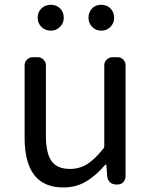

<svg xmlns="http://www.w3.org/2000/svg" viewBox="-20 -787 646 819"><path d="M250 12.7Q85 12.7 85 -199.2V-508.8Q85 -522.5 95.2 -532.7Q105.5 -543 120.1 -543H141.6Q155.3 -543 165.5 -532.7Q175.8 -522.5 175.8 -508.8V-210Q175.8 -133.8 199.7 -100.1Q223.6 -66.4 278.3 -66.4Q318.4 -66.4 351.1 -86.4Q383.8 -106.4 421.9 -154.3Q424.8 -158.2 424.8 -162.1V-508.8Q424.8 -522.5 435.1 -532.7Q445.3 -543 460 -543H481.4Q496.1 -543 505.9 -532.7Q515.6 -522.5 515.6 -508.8V-35.2Q515.6 -20.5 505.9 -10.3Q496.1 0 481.4 0H474.6Q460 0 449.2 -9.8Q438.5 -19.5 437.5 -34.2L433.6 -84Q432.6 -85 431.2 -85Q429.7 -85 428.7 -84Q387.7 -36.1 345.2 -11.7Q302.7 12.7 250 12.7ZM197.3 -656.2Q172.9 -656.2 156.7 -672.4Q140.6 -688.5 140.6 -710.9Q140.6 -735.4 156.7 -751Q172.9 -766.6 197.3 -766.6Q220.7 -766.6 236.3 -751Q252 -735.4 252 -710.9Q252 -688.5 235.8 -672.4Q219.7 -656.2 197.3 -656.2ZM357.4 -710.9Q357.4 -735.4 372.6 -751Q387.7 -766.6 411.6 -766.6Q435.5 -766.6 451.2 -751Q466.8 -735.4 466.8 -710.9Q466.8 -688.5 451.2 -672.4Q435.5 -656.2 412.1 -656.2Q388.7 -656.2 373 -672.4Q357.4 -688.5 357.4 -710.9Z"/></svg>

Font: Gen Jyuu GothicL Regular
Style: Regular
Weight: 400
Designer: [Source Han Sans]
Ryoko NISHIZUKA  (kana & ideographs); Paul D. Hunt (Latin, Greek & Cyrillic); Wenlong ZHANG  (bopomofo
Version: Version 1.002.20150607